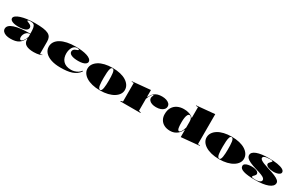

<svg xmlns="http://www.w3.org/2000/svg" viewBox="214 -2331 6009 3931"><g transform="rotate(30 3218.5 -365.0)"><path d="M492 -515Q610 -515 688 -504.5Q766 -494 811.5 -470Q857 -446 876 -406.5Q895 -367 895 -310V-34Q895 -27 897.5 -22Q900 -17 906 -17Q912 -17 922 -20.5Q932 -24 947 -30V-20Q929 -10 899 -2Q869 6 833.5 10.5Q798 15 762 15Q643 15 580 -22Q517 -59 517 -140Q517 -142 517 -143.5Q517 -145 517 -148.5Q517 -152 517 -157L510 -163Q490 -117 463.5 -83.5Q437 -50 402 -28Q367 -6 320 4.5Q273 15 213 15Q151 15 105.5 0Q60 -15 35 -42.5Q10 -70 10 -106Q10 -191 141 -235Q272 -279 517 -279Q517 -363 508.5 -411Q500 -459 474.5 -479.5Q449 -500 398 -500Q377 -500 362 -497Q347 -494 338.5 -489Q330 -484 330 -480Q330 -475 342 -468Q354 -461 384 -450Q448 -424 448 -378Q448 -330 390.5 -304.5Q333 -279 230 -279Q140 -279 86 -302.5Q32 -326 32 -367Q32 -397 66.5 -424Q101 -451 164 -471.5Q227 -492 310.5 -503.5Q394 -515 492 -515ZM517 -269Q469 -269 439 -245Q409 -221 394.5 -186.5Q380 -152 380 -122Q380 -105 384 -92Q388 -79 395.5 -72.5Q403 -66 414 -66Q425 -66 438 -74.5Q451 -83 464.5 -100Q478 -117 492 -143Q506 -169 517 -203Z M1393 15Q1265 15 1171 -16.5Q1077 -48 1026 -105.5Q975 -163 975 -240Q975 -305 1009 -356Q1043 -407 1106.5 -442.5Q1170 -478 1258 -496.5Q1346 -515 1454 -515Q1533 -515 1603 -506.5Q1673 -498 1726.5 -480.5Q1780 -463 1810 -437Q1840 -411 1840 -377Q1840 -349 1815 -327.5Q1790 -306 1745 -295Q1700 -284 1642 -284Q1539 -284 1481.5 -309.5Q1424 -335 1424 -383Q1424 -409 1441 -429Q1458 -449 1488 -459Q1542 -476 1542 -488Q1542 -493 1535 -497Q1528 -501 1517 -503Q1506 -505 1492 -505Q1461 -505 1435.5 -488.5Q1410 -472 1392.5 -443.5Q1375 -415 1365 -377.5Q1355 -340 1355 -297Q1355 -247 1369 -203Q1383 -159 1413 -125.5Q1443 -92 1490.5 -73Q1538 -54 1605 -54Q1646 -54 1687 -66Q1728 -78 1763.5 -101Q1799 -124 1821 -157L1835 -148Q1802 -100 1758 -68.5Q1714 -37 1659 -18.5Q1604 0 1537.5 7.5Q1471 15 1393 15Z M2329 -515Q2430 -515 2511.5 -495.5Q2593 -476 2650.5 -439.5Q2708 -403 2739 -354Q2770 -305 2770 -246Q2770 -192 2739.5 -145Q2709 -98 2651.5 -62Q2594 -26 2512.5 -5.5Q2431 15 2329 15Q2225 15 2143 -5.5Q2061 -26 2003.5 -62Q1946 -98 1916 -145Q1886 -192 1886 -246Q1886 -305 1917.5 -354Q1949 -403 2007 -439.5Q2065 -476 2147 -495.5Q2229 -515 2329 -515ZM2329 -505Q2302 -505 2289 -468Q2276 -431 2272 -372Q2268 -313 2268 -246Q2268 -200 2269.5 -155Q2271 -110 2277 -74Q2283 -38 2295.5 -16.5Q2308 5 2329 5Q2348 5 2359.5 -16Q2371 -37 2377 -73Q2383 -109 2385.5 -154Q2388 -199 2388 -246Q2388 -296 2386.5 -342.5Q2385 -389 2379.5 -425.5Q2374 -462 2362 -483.5Q2350 -505 2329 -505Z M2804 0V-10L2854 -25V-464H2804V-475L3232 -515V-362L3240 -354Q3258 -390 3278 -417.5Q3298 -445 3322 -462Q3355 -490 3398 -502.5Q3441 -515 3500 -515Q3554 -515 3599 -500.5Q3644 -486 3671 -458.5Q3698 -431 3698 -392Q3698 -354 3672 -324Q3646 -294 3600.5 -277.5Q3555 -261 3495 -261Q3439 -261 3397.5 -275.5Q3356 -290 3333 -316Q3310 -342 3310 -374Q3310 -391 3315 -404.5Q3320 -418 3325.5 -428Q3331 -438 3331 -444Q3331 -450 3325 -450Q3316 -450 3302.5 -436Q3289 -422 3271 -391Q3261 -375 3251 -353Q3241 -331 3232 -307V-25L3282 -10V0Z M4619 -745V-36H4669V-25L4241 15V-148L4233 -156Q4223 -126 4202 -95.5Q4181 -65 4149.5 -40Q4118 -15 4077 0Q4036 15 3985 15Q3903 15 3843.5 -16Q3784 -47 3752.5 -102Q3721 -157 3721 -230Q3721 -324 3759.5 -387.5Q3798 -451 3864.5 -483Q3931 -515 4013 -515Q4077 -515 4124.5 -501Q4172 -487 4201.5 -467.5Q4231 -448 4241 -430V-694H4191V-705ZM4175 -466Q4150 -466 4134 -439.5Q4118 -413 4110.5 -366Q4103 -319 4103 -260Q4103 -186 4108.5 -144.5Q4114 -103 4124.5 -86.5Q4135 -70 4151 -70Q4163 -70 4174 -78.5Q4185 -87 4196.5 -104.5Q4208 -122 4219 -148Q4230 -174 4241 -209V-341Q4241 -374 4235 -398Q4229 -422 4219 -437Q4209 -452 4197.5 -459Q4186 -466 4175 -466Z M5145 -515Q5246 -515 5327.5 -495.5Q5409 -476 5466.5 -439.5Q5524 -403 5555 -354Q5586 -305 5586 -246Q5586 -192 5555.5 -145Q5525 -98 5467.5 -62Q5410 -26 5328.5 -5.5Q5247 15 5145 15Q5041 15 4959 -5.5Q4877 -26 4819.5 -62Q4762 -98 4732 -145Q4702 -192 4702 -246Q4702 -305 4733.5 -354Q4765 -403 4823 -439.5Q4881 -476 4963 -495.5Q5045 -515 5145 -515ZM5145 -505Q5118 -505 5105 -468Q5092 -431 5088 -372Q5084 -313 5084 -246Q5084 -200 5085.5 -155Q5087 -110 5093 -74Q5099 -38 5111.5 -16.5Q5124 5 5145 5Q5164 5 5175.5 -16Q5187 -37 5193 -73Q5199 -109 5201.5 -154Q5204 -199 5204 -246Q5204 -296 5202.5 -342.5Q5201 -389 5195.5 -425.5Q5190 -462 5178 -483.5Q5166 -505 5145 -505Z M6002 15Q5908 15 5838 8Q5768 1 5721 -14Q5674 -29 5651 -51.5Q5628 -74 5628 -105Q5628 -137 5654 -155.5Q5680 -174 5721 -182.5Q5762 -191 5805 -191Q5851 -191 5888.5 -181.5Q5926 -172 5948 -154Q5970 -136 5970 -113Q5970 -98 5964 -86Q5958 -74 5943 -59Q5926 -44 5918.5 -34.5Q5911 -25 5911 -17Q5911 -12 5916.5 -6Q5922 0 5940 3.5Q5958 7 5995 7Q6032 7 6064.5 0.5Q6097 -6 6117 -21Q6137 -36 6137 -62Q6137 -84 6116 -103.5Q6095 -123 6045.5 -143Q5996 -163 5911 -187Q5809 -218 5748.5 -246Q5688 -274 5662.5 -303.5Q5637 -333 5637 -368Q5637 -438 5740 -476.5Q5843 -515 6028 -515Q6141 -515 6225.5 -501Q6310 -487 6356 -461Q6402 -435 6402 -398Q6402 -371 6379 -353.5Q6356 -336 6318.5 -327Q6281 -318 6240 -318Q6206 -318 6173 -323.5Q6140 -329 6113.5 -339Q6087 -349 6071 -364.5Q6055 -380 6055 -399Q6055 -425 6089 -456Q6104 -471 6110 -479Q6116 -487 6116 -492Q6116 -495 6112.5 -498Q6109 -501 6101.5 -503Q6094 -505 6081.5 -506Q6069 -507 6051 -507Q6008 -507 5972.5 -501.5Q5937 -496 5915.5 -483.5Q5894 -471 5894 -448Q5894 -424 5923 -403.5Q5952 -383 5999 -365Q6046 -347 6100 -330Q6215 -295 6283 -266.5Q6351 -238 6381.5 -210Q6412 -182 6412 -151Q6412 -110 6382.5 -79Q6353 -48 6298 -27Q6243 -6 6168 4.5Q6093 15 6002 15Z"/></g></svg>

Font: Kalnia SemiExpanded
Style: Bold
Weight: 700
Width: 6
Designer: Frida Medrano
Foundry: Frida Medrano
Version: Version 1.105